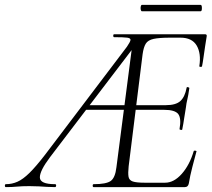

<svg xmlns="http://www.w3.org/2000/svg" viewBox="-80 -765 868 785"><path d="M-56 0Q-60 0 -60 -6Q-60 -12 -56 -12Q-31 -12 -8.5 -22Q14 -32 40.5 -58Q67 -84 104 -132L439 -574Q452 -593 453.5 -601Q455 -609 440 -611Q425 -613 387 -613Q383 -613 383 -619Q383 -625 387 -625H758Q767 -625 765 -616Q762 -598 758.5 -575Q755 -552 752 -530Q749 -508 746 -494Q745 -491 739.5 -491.5Q734 -492 735 -495Q743 -547 724 -579Q705 -611 658 -611H615Q571 -611 548 -606Q525 -601 516 -586.5Q507 -572 503 -543L446 -85Q443 -57 445.5 -42.5Q448 -28 463 -23Q478 -18 511 -18H595Q631 -18 663 -54Q695 -90 712 -147Q713 -150 719 -149Q725 -148 723 -145Q716 -119 706.5 -82.5Q697 -46 692 -15Q689 0 676 0H303Q299 0 299 -6Q299 -12 303 -12Q354 -12 372.5 -25Q391 -38 396 -81L465 -613L490 -602L125 -123Q82 -66 83 -39Q84 -12 145 -12Q150 -12 149.5 -6Q149 0 145 0Q127 0 111.5 -1Q96 -2 79.5 -3Q63 -4 40 -4Q9 -4 -10.5 -2Q-30 0 -56 0ZM264 -316 282 -335H467L470 -316ZM665 -235Q664 -233 659 -234Q654 -235 654 -237Q662 -282 648.5 -299Q635 -316 591 -316H464L467 -335H598Q639 -335 657.5 -352Q676 -369 683 -406Q683 -410 689 -408.5Q695 -407 694 -404Q690 -375 686 -359Q682 -343 680 -325Q676 -303 673 -281.5Q670 -260 665 -235ZM500 -719Q497 -719 495.5 -725.5Q494 -732 495.5 -738.5Q497 -745 500 -745H740Q744 -745 745 -738.5Q746 -732 745 -725.5Q744 -719 740 -719Z"/></svg>

Font: Cormorant Garamond Light
Style: Italic
Weight: 300
Italic angle: -10°
Designer: Christian Thalmann (Catharsis Fonts)
Foundry: Catharsis Fonts
Version: Version 4.001